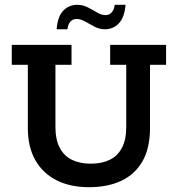

<svg xmlns="http://www.w3.org/2000/svg" viewBox="-20 -770 741 800"><path d="M351 10Q272 10 214.5 -19.5Q157 -49 126.5 -104Q96 -159 96 -236V-500H29V-583H278V-500H211V-241Q211 -188 229 -154Q247 -120 280 -104Q313 -88 358 -88Q404 -88 437 -104Q470 -120 488 -154Q506 -188 506 -241V-500H439V-583H672V-500H605V-236Q605 -154 574.5 -99.5Q544 -45 487 -17.5Q430 10 351 10ZM417 -648Q394 -648 373.5 -659Q353 -670 334.5 -680.5Q316 -691 299 -691Q283 -691 273 -679.5Q263 -668 261 -648H216Q220 -701 243.5 -725.5Q267 -750 302 -750Q325 -750 345.5 -739.5Q366 -729 384.5 -718Q403 -707 420 -707Q436 -707 446 -719Q456 -731 458 -750H503Q499 -698 475.5 -673Q452 -648 417 -648Z"/></svg>

Font: Rokkitt SemiBold
Style: Regular
Weight: 600
Designer: Vernon Adams
Foundry: Vernon Adams
Version: Version 3.103